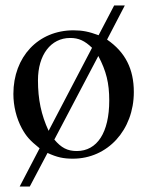

<svg xmlns="http://www.w3.org/2000/svg" viewBox="-20 -571 540 703"><path d="M437 -551H398L341 -442C306 -455 282 -460 249 -460C120 -460 29 -363 29 -227C29 -183 40 -138 60 -101C76 -72 89 -57 125 -28L52 112H89L154 -11C189 5 212 10 247 10C374 10 470 -95 470 -234C470 -318 439 -380 372 -426ZM158 -92C131 -150 119 -207 119 -277C119 -370 166 -432 237 -432C268 -432 290 -422 317 -396ZM340 -366C369 -311 380 -267 380 -203C380 -86 336 -18 261 -18C227 -18 204 -30 179 -60Z"/></svg>

Font: XITS Math
Style: Regular
Weight: 400
Designer: MicroPress Inc., with final additions and corrections provided by Coen Hoffman, Elsevier (retired)
Version: Version 1.108